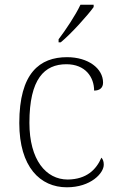

<svg xmlns="http://www.w3.org/2000/svg" viewBox="-20 -786 497 816"><path d="M229 -619V-606H238C282 -642 353 -721 378 -756V-766H322C301 -721 258 -657 229 -619ZM264 10C366 10 421 -50 421 -86C421 -99 418 -108 411 -116C389 -65 348 -24 268 -23C175 -23 105 -107 105 -264C105 -451 169 -513 262 -513C343 -513 380 -458 380 -401C404 -401 418 -413 418 -435C418 -495 355 -543 265 -543C149 -543 62 -476 62 -263C62 -76 151 10 264 10Z"/></svg>

Font: Noto Serif Devanagari ExtraLight
Style: Regular
Weight: 200
Designer: Universal Thirst, Indian Type Foundry and the Monotype Design Team
Foundry: Monotype Imaging Inc.
Version: Version 2.004